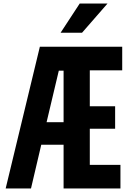

<svg xmlns="http://www.w3.org/2000/svg" viewBox="-20 -1064 740 1084"><path d="M339 0V-247H213L155 0H12L205 -800H670V-667H487V-464H630V-337H487V-133H660V0ZM339 -665H312L243 -374H339ZM322 -879 430 -1044H587L443 -879Z"/></svg>

Font: Martian Mono SemiBold
Style: Regular
Weight: 600
Monospace: yes
Designer: Roman Shamin
Foundry: Evil Martians
Version: Version 1.000; ttfautohint (v1.8.4.7-5d5b)